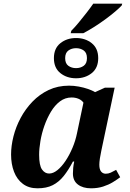

<svg xmlns="http://www.w3.org/2000/svg" viewBox="-20 -1010 705 1040"><path d="M183 10Q136 10 104 -14Q72 -38 56 -79.5Q40 -121 40 -173Q40 -220 53 -271.5Q66 -323 92 -371.5Q118 -420 156 -459.5Q194 -499 243.5 -522.5Q293 -546 354 -546Q380 -546 407 -541Q434 -536 457 -528Q480 -520 495 -511L548 -535H601L535 -223Q533 -212 528.5 -192Q524 -172 521 -151.5Q518 -131 518 -118Q518 -93 527.5 -81Q537 -69 553 -69Q567 -69 580 -75Q593 -81 609 -90L631 -50Q614 -37 591 -23Q568 -9 538.5 0.5Q509 10 473 10Q429 10 402 -10.5Q375 -31 375 -70Q375 -86 376.5 -101Q378 -116 382 -135H375Q351 -89 325 -56.5Q299 -24 265.5 -7Q232 10 183 10ZM246 -70Q268 -70 291 -88.5Q314 -107 335 -138.5Q356 -170 372.5 -209Q389 -248 397 -288L432 -454Q422 -468 405 -475Q388 -482 368 -482Q333 -482 305 -461Q277 -440 256 -405Q235 -370 220.5 -329Q206 -288 199 -246.5Q192 -205 192 -172Q192 -114 207.5 -92Q223 -70 246 -70ZM392 -586Q342 -586 307 -614Q272 -642 272 -695Q272 -748 307 -776Q342 -804 392 -804Q442 -804 477 -776Q512 -748 512 -695Q512 -642 477 -614Q442 -586 392 -586ZM391.9 -641Q416 -641 433.5 -653.6Q451 -666.3 451 -695.1Q451 -724 433.6 -736.5Q416.2 -749 392.1 -749Q368 -749 350.5 -736.4Q333 -723.7 333 -694.9Q333 -666 350.4 -653.5Q367.8 -641 391.9 -641ZM363 -830 366 -843Q385 -862 406.5 -888Q428 -914 449 -941Q470 -968 485 -990H642L639 -980Q627 -967 603.5 -947Q580 -927 550 -905Q520 -883 489 -863.5Q458 -844 431 -830Z"/></svg>

Font: Noto Serif
Style: Italic
Weight: 400
Italic angle: -12°
Designer: Monotype Design Team
Foundry: Monotype Imaging Inc.
Version: Version 2.013